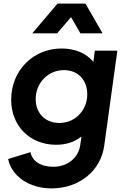

<svg xmlns="http://www.w3.org/2000/svg" viewBox="-20 -825 694 1065"><path d="M266 220C420 220 539 122 558 -16L631 -544H506L498 -482C458 -530 395 -556 322 -556C164 -556 42 -434 42 -272C42 -126 146 -22 291 -22C346 -22 394 -37 432 -68L425 -20C415 52 353 100 276 100C205 100 159 69 149 19L25 57C45 153 142 220 266 220ZM159 -640H297L374 -730L426 -640H549L454 -805H299ZM178 -275C178 -366 247 -436 335 -436C414 -436 464 -380 464 -302C464 -216 400 -143 309 -143C231 -143 178 -197 178 -275Z"/></svg>

Font: Mluvka Bold
Style: Italic
Weight: 700
Italic angle: -8°
Designer: Modified by Jiří Krblich, Original typeface by Gumpita Rahayu
Foundry: Gumpita Rahayu & Jiří Krblich
Version: Version 2.000;Glyphs 3.1.1 (3134)